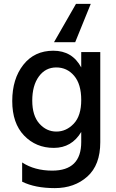

<svg xmlns="http://www.w3.org/2000/svg" viewBox="-20 -775 599 988"><path d="M367 -558H258L371 -755H447ZM269.5 -428Q214 -428 180 -381.5Q146 -335 146 -257.5Q146 -180 182.5 -139Q219 -98 270 -98Q321 -98 359.5 -138.5Q398 -179 398 -260.5Q398 -342 361.5 -385Q325 -428 269.5 -428ZM496 -43Q496 74 429.5 133.5Q363 193 262 193Q161 193 94 160V61Q158 103 249 103Q398 103 398 -44V-96Q349 -14 257 -14Q165 -14 104 -77.5Q43 -141 43 -255Q43 -369 100 -441.5Q157 -514 254.5 -514Q352 -514 398 -428V-507H496Z"/></svg>

Font: Hind Colombo Medium
Style: Regular
Weight: 500
Designer: Jyotish Sonowal, Aditi Pimprikar
Foundry: Indian Type Foundry
Version: Version 1.000;PS 1.0;hotconv 1.0.86;makeotf.lib2.5.63406; tt